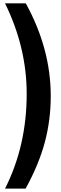

<svg xmlns="http://www.w3.org/2000/svg" viewBox="-20 -927 361 1138"><path d="M280.8 -357.9Q280.8 -214.8 245.4 -83Q210 48.8 131.8 190.9H9.8Q138.2 -62.5 138.2 -371.1Q138.2 -646 9.8 -907.2H132.8Q280.8 -638.2 280.8 -357.9Z"/></svg>

Font: Sinkin Sans 600 SemiBold
Style: Regular
Weight: 600
Designer: Keith Bates
Foundry: K-Type
Version: Sinkin Sans (version 1.0)  by Keith Bates   •   © 2014   www